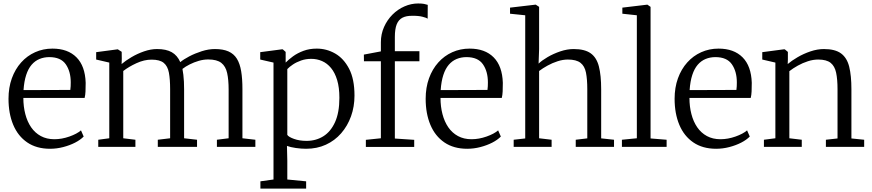

<svg xmlns="http://www.w3.org/2000/svg" viewBox="-20 -846 5024 1106"><path d="M268.5 11Q190.5 11 137 -25.5Q83.5 -62 56.2 -127Q29 -192 29 -277Q29 -341.5 48.2 -394.8Q67.5 -448 101.8 -486.2Q136 -524.5 182.2 -545.2Q228.5 -566 282 -566Q370.5 -566 420.5 -515.8Q470.5 -465.5 473.5 -369Q473.5 -340.5 472.5 -319.2Q471.5 -298 467.5 -282H114.5Q114.5 -232 125.8 -188.8Q137 -145.5 159.2 -113Q181.5 -80.5 215.2 -62.2Q249 -44 293 -44Q336 -44 379.8 -59.5Q423.5 -75 446.5 -95L462 -59.5Q443 -40 412.2 -24.2Q381.5 -8.5 344 1.2Q306.5 11 268.5 11ZM115.5 -327 385 -328Q386.5 -336 387 -349.2Q387.5 -362.5 387.5 -371.5Q387.5 -434.5 358.8 -475.8Q330 -517 264 -517Q233.5 -517 207.5 -506.2Q181.5 -495.5 162 -472.8Q142.5 -450 130.8 -414Q119 -378 115.5 -327Z M546 0V-41L609.5 -49.5V-485.5L534 -503V-545.5L658.5 -562L681 -547.5L681.5 -506.5L680.5 -477Q702.5 -496 736.5 -516.2Q770.5 -536.5 809.5 -550Q848.5 -563.5 884.5 -563.5Q937.5 -563.5 969.5 -545.2Q1001.5 -527 1018.5 -488Q1036.5 -503.5 1069.8 -521Q1103 -538.5 1142.2 -551Q1181.5 -563.5 1218 -563.5Q1265 -563.5 1296 -549.8Q1327 -536 1344.5 -507.8Q1362 -479.5 1369.2 -436Q1376.5 -392.5 1376.5 -333V-49.5L1451 -41V0H1229.5V-41L1297 -49.5V-330Q1297 -386.5 1288.5 -425.2Q1280 -464 1254.8 -483.8Q1229.5 -503.5 1179.5 -503.5Q1152.5 -503.5 1125 -495.5Q1097.5 -487.5 1072.8 -475Q1048 -462.5 1031 -449Q1034 -433.5 1036.2 -415Q1038.5 -396.5 1039.5 -375.5Q1040.5 -354.5 1040.5 -331.5V-49.5L1115 -41V0H889V-41L960 -49.5V-332Q960 -389 953 -427Q946 -465 923.2 -483.8Q900.5 -502.5 853 -502.5Q810.5 -502.5 766 -482Q721.5 -461.5 690 -437V-49.5L760 -41V0Z M1480 240.5V198.5L1555.5 188V-485.5L1479 -503V-545.5L1604.5 -562H1608.5L1625.5 -547V-485.5Q1642.5 -503 1668.2 -521.8Q1694 -540.5 1728.2 -553.2Q1762.5 -566 1805 -566Q1861 -566 1910.5 -537.8Q1960 -509.5 1991 -450Q2022 -390.5 2022 -295.5Q2022 -231.5 2002 -176Q1982 -120.5 1945.2 -78.2Q1908.5 -36 1857.2 -12.5Q1806 11 1743 11Q1715 11 1684 6.5Q1653 2 1633 -5.5L1635 80V188L1743.5 198.5V240.5ZM1746 -34.5Q1800 -34.5 1842.5 -61Q1885 -87.5 1910 -142.5Q1935 -197.5 1935 -282.5Q1935 -342 1922.2 -384.5Q1909.5 -427 1887 -454.2Q1864.5 -481.5 1835.2 -494.2Q1806 -507 1773 -507Q1741.5 -507 1714.5 -497.5Q1687.5 -488 1667 -474.2Q1646.5 -460.5 1635 -448V-69Q1642.5 -57 1673.8 -45.8Q1705 -34.5 1746 -34.5Z M2087.5 0.5V-40.5L2174 -49.5V-493H2076.5L2076 -531.5L2174 -550V-602.5Q2174 -649.5 2192.2 -690.5Q2210.5 -731.5 2241 -762Q2271.5 -792.5 2310 -809.2Q2348.5 -826 2388.5 -826Q2410.5 -826 2422.8 -823.5Q2435 -821 2444 -818L2443.5 -738.5Q2437 -743.5 2413.8 -749.5Q2390.5 -755.5 2355.5 -755Q2320.5 -755.5 2298.2 -744Q2276 -732.5 2265.2 -705.8Q2254.5 -679 2254.5 -632.5V-551H2396V-493H2254.5V-48L2366 -40.5V0.5Z M2671.5 11Q2593.5 11 2540 -25.5Q2486.5 -62 2459.2 -127Q2432 -192 2432 -277Q2432 -341.5 2451.2 -394.8Q2470.5 -448 2504.8 -486.2Q2539 -524.5 2585.2 -545.2Q2631.5 -566 2685 -566Q2773.5 -566 2823.5 -515.8Q2873.5 -465.5 2876.5 -369Q2876.5 -340.5 2875.5 -319.2Q2874.5 -298 2870.5 -282H2517.5Q2517.5 -232 2528.8 -188.8Q2540 -145.5 2562.2 -113Q2584.5 -80.5 2618.2 -62.2Q2652 -44 2696 -44Q2739 -44 2782.8 -59.5Q2826.5 -75 2849.5 -95L2865 -59.5Q2846 -40 2815.2 -24.2Q2784.5 -8.5 2747 1.2Q2709.5 11 2671.5 11ZM2518.5 -327 2788 -328Q2789.5 -336 2790 -349.2Q2790.5 -362.5 2790.5 -371.5Q2790.5 -434.5 2761.8 -475.8Q2733 -517 2667 -517Q2636.5 -517 2610.5 -506.2Q2584.5 -495.5 2565 -472.8Q2545.5 -450 2533.8 -414Q2522 -378 2518.5 -327Z M3005.5 -48.5V-758L2918 -767V-802L3063 -819H3066.5L3085.5 -806.5V-563L3082.5 -479.5Q3101 -497.5 3134.2 -517Q3167.5 -536.5 3207.2 -550Q3247 -563.5 3284.5 -563.5Q3348 -563.5 3382.2 -539.2Q3416.5 -515 3429.8 -463.5Q3443 -412 3443 -331.5V-49L3517 -41V0H3296.5V-41L3363 -49V-332Q3363 -389.5 3355.5 -427.5Q3348 -465.5 3323.8 -484.2Q3299.5 -503 3251 -503Q3222.5 -503 3192.2 -493.2Q3162 -483.5 3134.2 -468.2Q3106.5 -453 3085.5 -437V-49.5L3157.5 -41V0H2939V-41Z M3648.5 -49.5V-758L3565 -767V-802L3707 -819H3709.5L3727.5 -806.5V-48.5L3820 -41V0H3562.5V-41Z M4105.5 11Q4027.5 11 3974 -25.5Q3920.5 -62 3893.2 -127Q3866 -192 3866 -277Q3866 -341.5 3885.2 -394.8Q3904.5 -448 3938.8 -486.2Q3973 -524.5 4019.2 -545.2Q4065.5 -566 4119 -566Q4207.5 -566 4257.5 -515.8Q4307.5 -465.5 4310.5 -369Q4310.5 -340.5 4309.5 -319.2Q4308.5 -298 4304.5 -282H3951.5Q3951.5 -232 3962.8 -188.8Q3974 -145.5 3996.2 -113Q4018.5 -80.5 4052.2 -62.2Q4086 -44 4130 -44Q4173 -44 4216.8 -59.5Q4260.5 -75 4283.5 -95L4299 -59.5Q4280 -40 4249.2 -24.2Q4218.5 -8.5 4181 1.2Q4143.5 11 4105.5 11ZM3952.5 -327 4222 -328Q4223.5 -336 4224 -349.2Q4224.5 -362.5 4224.5 -371.5Q4224.5 -434.5 4195.8 -475.8Q4167 -517 4101 -517Q4070.5 -517 4044.5 -506.2Q4018.5 -495.5 3999 -472.8Q3979.5 -450 3967.8 -414Q3956 -378 3952.5 -327Z M4446.5 -49.5V-485.5L4371 -503V-545.5L4495.5 -562H4500.5L4518.5 -547V-503L4517.5 -477Q4539.5 -496 4574 -516.2Q4608.5 -536.5 4648.5 -550Q4688.5 -563.5 4726 -563.5Q4790.5 -563.5 4824.8 -538.2Q4859 -513 4871.8 -461.5Q4884.5 -410 4884.5 -331.5V-48.5L4958 -41V0H4737.5V-41L4804.5 -48.5V-332Q4804.5 -389 4796.5 -427Q4788.5 -465 4764.8 -484Q4741 -503 4693 -503Q4664 -503 4633.8 -493.2Q4603.5 -483.5 4575.8 -468Q4548 -452.5 4527 -436V-49.5L4598.5 -41V0H4380.5V-41Z"/></svg>

Font: Merriweather 28pt Light
Style: Regular
Weight: 300
Version: Version 2.100